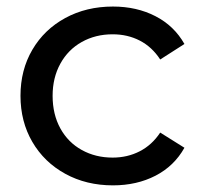

<svg xmlns="http://www.w3.org/2000/svg" viewBox="-20 -555 611 581"><path d="M42 -265.1Q42 -343.3 77.9 -404.5Q113.8 -465.8 177.5 -500.5Q241.2 -535.2 321.8 -535.2Q393.6 -535.2 450.2 -506.1Q506.8 -477.1 538.1 -421.9L464.8 -375Q439.9 -413.1 403.1 -432.1Q366.2 -451.2 320.8 -451.2Q269 -451.2 227.5 -428Q186 -404.8 162.6 -362.3Q139.2 -319.8 139.2 -265.1Q139.2 -209 162.6 -166.5Q186 -124 227.5 -101.1Q269 -78.1 320.8 -78.1Q365.7 -78.1 402.8 -97.2Q439.9 -116.2 464.8 -153.8L538.1 -107.9Q507.3 -52.7 450.7 -23.4Q394 5.9 321.8 5.9Q241.2 5.9 177.5 -29.1Q113.8 -64 77.9 -125.5Q42 -187 42 -265.1Z"/></svg>

Font: Montserrat Medium
Style: Regular
Weight: 500
Designer: Julieta Ulanovsky
Foundry: Julieta Ulanovsky
Version: Version 7.200